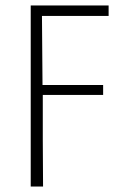

<svg xmlns="http://www.w3.org/2000/svg" viewBox="-20 -500 442 700"><path d="M92 180V-480H376V-442H133L135 -190H356V-154H136Q136 -69 136 10Q136 89 137 180Z"/></svg>

Font: Giro Light
Style: Regular
Weight: 300
Designer: Paul D. Hunt
Foundry: Adobe Systems Incorporated
Version: Version 1.000;PS 1.0;hotconv 1.0.88;makeotf.lib2.5.647800